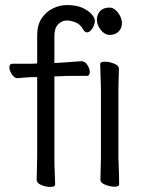

<svg xmlns="http://www.w3.org/2000/svg" viewBox="-20 -728 584 759"><path d="M127 -423H114Q92 -423 79.5 -421.5Q67 -420 50 -419H49Q37 -419 27 -434Q17 -449 17 -462Q17 -476 29 -476H103L127 -477V-589Q127 -628 144 -654.5Q161 -681 188.5 -694.5Q216 -708 245 -708Q282 -708 306 -697Q330 -686 342.5 -671.5Q355 -657 355 -646Q355 -631 345 -615.5Q335 -600 324 -600Q316 -600 309 -611Q298 -632 279 -639.5Q260 -647 244 -647Q225 -647 210 -632Q195 -617 195 -585V-479L216 -480Q228 -481 245.5 -482Q263 -483 279 -484.5Q295 -486 302 -486H303Q316 -486 325.5 -471Q335 -456 335 -443Q335 -428 323 -428Q316 -428 298 -428Q280 -428 260 -428Q240 -428 227 -427L195 -426V-105Q195 -74 196.5 -45Q198 -16 198 1Q198 11 178 11Q162 11 143.5 3.5Q125 -4 125 -17Q125 -29 126 -59.5Q127 -90 127 -116ZM462 -636Q462 -617 449 -603.5Q436 -590 413 -590Q394 -590 378.5 -609.5Q363 -629 363 -650Q363 -670 375.5 -684Q388 -698 413 -698Q431 -698 446.5 -678Q462 -658 462 -636ZM379 -368Q379 -378 378.5 -399Q378 -420 377 -442Q376 -464 376 -475Q376 -484 395 -484Q412 -484 431 -476.5Q450 -469 450 -457Q450 -449 449.5 -432.5Q449 -416 448.5 -398Q448 -380 448 -368V-105Q448 -99 449 -78Q450 -57 450.5 -34Q451 -11 451 1Q451 10 432 10Q416 10 396.5 2.5Q377 -5 377 -17Q377 -25 377.5 -43.5Q378 -62 378.5 -80Q379 -98 379 -105Z"/></svg>

Font: Moon Stars Kai T HW
Style: Regular
Weight: 400
Designer: GuiWonder
Version: Version 1.101